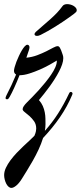

<svg xmlns="http://www.w3.org/2000/svg" viewBox="-44 -623 393 932"><path d="M306.2 -162.1Q282.7 -106 247.3 -54.4Q211.9 -2.9 165 46.9Q156.2 75.2 143.1 103.3Q129.9 131.3 115.2 157.2Q100.6 183.1 86.4 205.8Q72.3 228.5 62 245.1Q47.9 267.6 34.4 278.3Q21 289.1 11.2 289.1Q3.9 289.1 -2.7 283.2Q-9.3 277.3 -13.9 268.1Q-18.6 258.8 -21.2 248Q-23.9 237.3 -23.9 227.1Q-23.9 210 -15.4 191.7Q-6.8 173.3 6.8 155Q20.5 136.7 37.1 119.1Q53.7 101.6 70.1 86.2Q86.4 70.8 100.6 57.9Q114.7 44.9 123 36.1Q128.9 22.5 130.4 13.9Q131.8 5.4 131.8 1Q131.8 -19.5 121.6 -34.2Q111.3 -48.8 98.9 -59.8Q86.4 -70.8 76.2 -78.6Q65.9 -86.4 65.9 -92.8Q65.9 -99.6 71.5 -107.9Q77.1 -116.2 86.9 -126Q97.7 -136.7 112.8 -152.1Q127.9 -167.5 144 -185.3Q160.2 -203.1 175.8 -222.4Q191.4 -241.7 204.1 -260.3Q216.8 -278.8 224.4 -296.1Q231.9 -313.5 231.9 -327.1V-329.1Q219.2 -321.3 197.5 -309.1Q175.8 -296.9 150.1 -285.6Q124.5 -274.4 98.4 -266.1Q72.3 -257.8 50.8 -257.8Q38.1 -225.6 25.4 -197.8Q12.7 -169.9 2.9 -152.8Q-1 -146 -3.4 -143.6Q-5.9 -141.1 -9.8 -141.1Q-13.2 -141.1 -15.1 -142.8Q-17.1 -144.5 -17.1 -147Q-17.1 -149.4 -15.9 -152.6Q-14.6 -155.8 -13.2 -159.2Q0.5 -185.5 12 -210.4Q23.4 -235.4 34.2 -261.2Q23.9 -266.6 23.9 -279.8Q23.9 -285.6 27.1 -297.4Q30.3 -309.1 35.6 -323Q41 -336.9 47.9 -351.6Q54.7 -366.2 61.8 -378.2Q68.8 -390.1 75.9 -397.9Q83 -405.8 88.9 -405.8Q92.8 -405.8 95.9 -402.6Q99.1 -399.4 99.1 -394Q99.1 -388.2 96.7 -380.6Q94.2 -373 91.8 -366.2Q89.4 -359.9 87.9 -354.5Q86.4 -349.1 84 -342.8Q112.3 -345.7 136.7 -355Q161.1 -364.3 180.7 -374Q200.2 -383.8 214.1 -391.4Q228 -398.9 235.8 -398.9Q238.8 -398.9 241.5 -397.2Q244.1 -395.5 246.8 -391.1Q249.5 -386.7 252.7 -378.9Q255.9 -371.1 259.8 -358.9Q263.2 -350.6 263.2 -340.8Q263.2 -327.1 257.6 -310.5Q252 -293.9 242.4 -275.6Q232.9 -257.3 220.9 -238.5Q209 -219.7 195.8 -201.7Q182.6 -183.6 169.4 -167Q156.2 -150.4 145 -137.2Q157.2 -123.5 163.8 -108.4Q170.4 -93.3 173.3 -77.9Q176.3 -62.5 176.5 -47.6Q176.8 -32.7 176.8 -20Q176.8 -4.4 173.8 12.2Q209.5 -27.8 237.8 -72Q266.1 -116.2 291 -168.9Q292.5 -172.9 294.9 -174.8Q297.4 -176.8 299.8 -176.8Q303.2 -176.8 305.7 -174.3Q308.1 -171.9 308.1 -168Q308.1 -166 306.2 -162.1ZM259.8 -593.8Q262.7 -598.1 268.8 -600.6Q274.9 -603 281.7 -603Q289.6 -603 297.9 -600.8Q306.2 -598.6 313 -594.5Q319.8 -590.3 324.2 -585Q328.6 -579.6 328.6 -573.7Q328.6 -569.3 325.7 -564.9Q323.7 -562.5 314.7 -555.4Q305.7 -548.3 291.7 -538.6Q277.8 -528.8 260.5 -517.1Q243.2 -505.4 224.6 -493.9Q206.1 -482.4 187.5 -471.9Q168.9 -461.4 153.3 -453.6Q147.5 -450.7 143.1 -449.7Q138.7 -448.7 135.7 -448.7Q129.4 -448.7 126.5 -451.2Q123.5 -453.6 123.5 -457Q123.5 -461.9 129.4 -467.8Q149.4 -485.8 167.5 -501.2Q185.5 -516.6 201.9 -531.2Q218.3 -545.9 232.7 -561Q247.1 -576.2 259.8 -593.8Z"/></svg>

Font: Mervale Script
Style: Regular
Weight: 400
Designer: Astigmatic (AOETI)
Foundry: Astigmatic (AOETI)
Version: Version 1.000